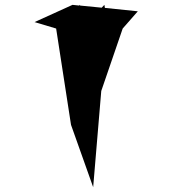

<svg xmlns="http://www.w3.org/2000/svg" viewBox="-20 -780 718 800"><path d="M401.9 -400.9 491.2 -661.1 554.2 -732.9 417 -747.1 415 -759.8 403.8 -748 314 -756.8 313 -759.8 310.1 -756.8 282.2 -759.8 124 -688 213.9 -661.1 275.9 -259.8 368.2 0Z"/></svg>

Font: Noto Reveo Sans
Style: Regular
Weight: 600
Designer: Monotype Design Team
Foundry: Monotype Imaging Inc.
Version: Version 2.007